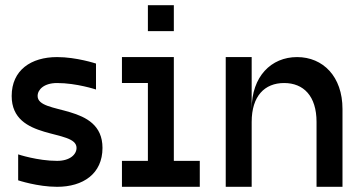

<svg xmlns="http://www.w3.org/2000/svg" viewBox="-20 -720 1390 740"><path d="M200 0C300 0 375 -50 375 -150C375 -325 125 -275 125 -350C125 -375 150 -400 200 -400C275 -400 350 -375 350 -375V-475C350 -475 275 -500 200 -500C100 -500 25 -450 25 -350C25 -175 275 -225 275 -150C275 -125 250 -100 200 -100C125 -100 50 -125 50 -125V-25C50 -25 125 0 200 0Z M650 -500H450V-400H550V-100H450V0H750V-100H650ZM550 -600H650V-700H550Z M1125 -500C1025 -500 950 -425 950 -300V-500H850V0H950V-250C950 -350 1000 -400 1075 -400C1150 -400 1200 -350 1200 -250V0H1300V-300C1300 -425 1225 -500 1125 -500Z"/></svg>

Font: LS-VG5000
Style: Regular
Weight: 400
Designer: Justin Bihan, 2021
Foundry: Justin Bihan, 2021
Version: Version 1.000;Glyphs 3.1.2 (3151)